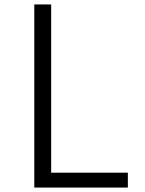

<svg xmlns="http://www.w3.org/2000/svg" viewBox="-20 -845 652 865"><path d="M556 0V-67H210.5V-825H134.5V0Z"/></svg>

Font: Spartan
Style: Regular
Weight: 400
Designer: Matt Bailey, Mirko Velimirovic
Foundry: Matt Bailey
Version: Version 1.003